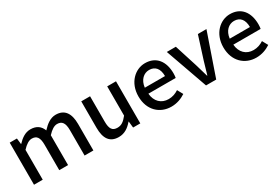

<svg xmlns="http://www.w3.org/2000/svg" viewBox="45 -1362 3146 2173"><g transform="rotate(-30 1618.5 -275.5)"><path d="M87 0H201V-390C247 -440 288 -465 325 -465C388 -465 417 -427 417 -332V0H532V-390C578 -440 618 -465 656 -465C718 -465 748 -427 748 -332V0H863V-346C863 -486 809 -564 694 -564C625 -564 569 -521 515 -463C491 -526 445 -564 363 -564C295 -564 240 -523 193 -473H190L181 -550H87Z M1190 13C1266 13 1320 -25 1370 -83H1373L1382 0H1476V-550H1361V-168C1315 -110 1280 -86 1229 -86C1164 -86 1137 -123 1137 -218V-550H1022V-204C1022 -64 1073 13 1190 13Z M1878 13C1950 13 2013 -11 2064 -45L2024 -118C1984 -92 1942 -77 1893 -77C1798 -77 1732 -140 1723 -245H2080C2083 -258 2085 -281 2085 -303C2085 -459 2007 -564 1861 -564C1732 -564 1610 -453 1610 -274C1610 -93 1729 13 1878 13ZM1722 -324C1733 -421 1794 -474 1863 -474C1943 -474 1986 -419 1986 -324Z M2335 0H2468L2658 -550H2546L2452 -254C2437 -200 2420 -144 2404 -90H2400C2384 -144 2367 -200 2352 -254L2258 -550H2140Z M2988 13C3060 13 3123 -11 3174 -45L3134 -118C3094 -92 3052 -77 3003 -77C2908 -77 2842 -140 2833 -245H3190C3193 -258 3195 -281 3195 -303C3195 -459 3117 -564 2971 -564C2842 -564 2720 -453 2720 -274C2720 -93 2839 13 2988 13ZM2832 -324C2843 -421 2904 -474 2973 -474C3053 -474 3096 -419 3096 -324Z"/></g></svg>

Font: Noto Sans CJK JP Medium
Style: Regular
Weight: 500
Designer: Ryoko NISHIZUKA (kana & ideographs); Paul D. Hunt (Latin, Greek & Cyrillic); Wenlong ZHANG (bopomofo); Sandoll Communica
Foundry: Adobe Systems Incorporated
Version: Version 1.004;PS 1.004;hotconv 1.0.82;makeotf.lib2.5.63406